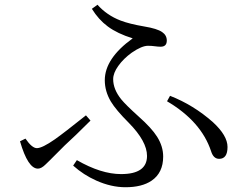

<svg xmlns="http://www.w3.org/2000/svg" viewBox="-20 -785 1040 806"><path d="M302.7 -112.8Q404.3 -54.2 488.3 -54.2Q597.2 -54.2 597.2 -130.4Q597.2 -191.4 521 -269Q466.3 -323.7 445.3 -358.9Q419.9 -401.9 419.9 -448.2Q419.9 -539.6 537.1 -624Q472.7 -644 432.6 -673.8Q393.6 -702.6 365.7 -748L389.2 -765.1Q428.7 -720.7 486.3 -698.7Q522.9 -684.6 585.9 -673.8Q639.6 -665 660.6 -650.4Q680.2 -637.2 680.2 -614.7Q680.2 -588.9 654.3 -588.9Q644 -588.9 630.4 -590.8Q616.2 -592.8 601.1 -592.8Q575.2 -592.8 533.2 -564Q498 -538.6 476.6 -508.3Q455.1 -478.5 455.1 -452.6Q455.1 -410.2 488.8 -368.2Q507.3 -345.2 562 -295.9Q616.2 -248 639.6 -210.9Q665 -170.4 665 -127.9Q665 -59.6 616.2 -26.4Q575.7 1 506.8 1Q446.8 1 384.3 -26.9Q330.6 -50.8 287.1 -89.8ZM693.8 -382.8Q792.5 -344.2 874 -272Q935.1 -215.8 935.1 -168Q935.1 -118.2 899.9 -118.2Q876 -118.2 866.2 -149.9Q824.7 -275.4 681.2 -359.9ZM86.9 -203.1Q114.3 -163.1 134.8 -163.1Q157.2 -163.1 210.4 -200.2Q249 -227.5 340.8 -300.8L359.9 -278.8Q293.5 -212.4 252 -174.8L189 -111.8L171.9 -95.2Q153.8 -77.1 139.2 -77.1Q97.2 -77.1 64 -191.9Z"/></svg>

Font: I.MingCP
Style: Regular
Weight: 400
Designer: I.Font Project
Version: Version 8.000; Sep 06, 2022